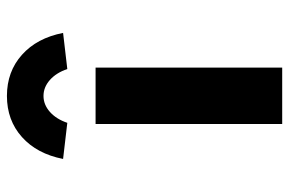

<svg xmlns="http://www.w3.org/2000/svg" viewBox="-158 -664 823 546"><g transform="rotate(-90 253.0 -391.5)"><path d="M172.9 0V-530.7H333.3V0ZM176.2 -611.1 73.5 -623.1Q88.1 -697.5 135.8 -740.1Q183.5 -782.8 252.7 -782.8Q321.9 -782.8 369.6 -740.1Q417.4 -697.5 431.9 -623.1L329.2 -611.1Q318.5 -642.6 298 -660.7Q277.5 -678.8 252.7 -678.8Q227.9 -678.8 207.4 -660.7Q186.9 -642.6 176.2 -611.1Z"/></g></svg>

Font: Lexend Tera
Style: Regular
Weight: 400
Designer: Bonnie Shaver-Troup, Thomas Jockin
Foundry: Lexend
Version: Version 1.007